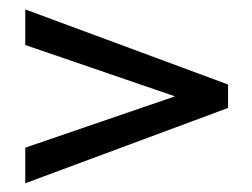

<svg xmlns="http://www.w3.org/2000/svg" viewBox="-20 -432 548 418"><path d="M440.5 -195 35 -334V-411.5L476.5 -248V-197L35 -33V-110.5L440.5 -249.5Z"/></svg>

Font: Newsreader 24pt ExtraBold
Style: Regular
Weight: 800
Designer: Hugues Gentile
Foundry: Production Type
Version: Version 1.003